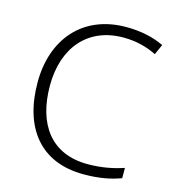

<svg xmlns="http://www.w3.org/2000/svg" viewBox="-109 -817 841 919"><g transform="rotate(15 311.5 -357.0)"><path d="M404 -672C464 -672 519 -659 569 -634L592 -685C538 -711 474 -724 405 -724C187 -724 62 -571 62 -359C62 -136 172 10 388 10C467 10 523 -2 572 -20V-71C521 -54 464 -42 394 -42C214 -42 123 -167 123 -359C123 -546 227 -672 404 -672Z"/></g></svg>

Font: Noto Sans Ethiopic Light
Style: Regular
Weight: 300
Designer: Monotype Design Team
Foundry: Monotype Imaging Inc.
Version: Version 2.102